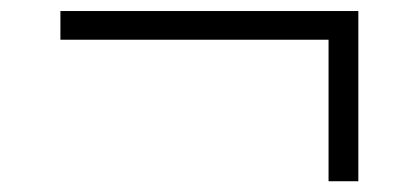

<svg xmlns="http://www.w3.org/2000/svg" viewBox="-20 -426 754 348"><path d="M575.5 -97.5V-354H89.5V-406H629.5V-97.5Z"/></svg>

Font: Encode Sans Expanded Light
Style: Regular
Weight: 300
Width: 7
Designer: Multiple Designers
Foundry: Impallari Type
Version: Version 2.000